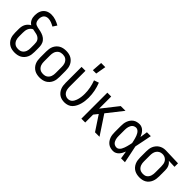

<svg xmlns="http://www.w3.org/2000/svg" viewBox="141 -1732 2717 2717"><g transform="rotate(45 1500.0 -373.5)"><path d="M250 8Q223 8 196 2.5Q169 -3 146 -16Q123 -29 104.5 -49.5Q86 -70 75 -94.5Q64 -119 60 -146Q56 -173 56 -200V-272Q56 -297 60.5 -321Q65 -345 76 -366Q87 -387 104.5 -404.5Q122 -422 144 -433Q127 -443 114 -458.5Q101 -474 93 -492Q85 -510 82 -529.5Q79 -549 79 -569Q79 -591 83 -613.5Q87 -636 96 -656.5Q105 -677 120 -694Q135 -711 154.5 -722Q174 -733 196 -738Q218 -743 240 -743Q285 -743 327.5 -728.5Q370 -714 408 -692L369 -632Q355 -640 340 -647Q325 -654 310 -660Q295 -666 279 -669.5Q263 -673 247 -673Q227 -673 208.5 -666Q190 -659 178 -644Q166 -629 161 -609.5Q156 -590 156 -571Q156 -554 160 -537.5Q164 -521 173.5 -507.5Q183 -494 199 -487Q215 -480 231 -476.5Q247 -473 263.5 -470Q280 -467 296.5 -463Q313 -459 328.5 -453.5Q344 -448 359 -440.5Q374 -433 387 -422.5Q400 -412 410.5 -399Q421 -386 428 -370.5Q435 -355 438.5 -339Q442 -323 443 -306Q444 -289 444 -272V-200Q444 -173 440 -146Q436 -119 425 -94.5Q414 -70 395.5 -49.5Q377 -29 354 -16Q331 -3 304 2.5Q277 8 250 8ZM250 -62Q267 -62 284 -66Q301 -70 315 -79.5Q329 -89 339.5 -103Q350 -117 356 -133Q362 -149 364 -166Q366 -183 366 -200V-272Q366 -293 363 -313.5Q360 -334 348.5 -351Q337 -368 319.5 -379Q302 -390 282 -395.5Q262 -401 242 -404Q222 -407 202 -412Q183 -403 169 -387.5Q155 -372 147 -353Q139 -334 136.5 -313.5Q134 -293 134 -272V-200Q134 -183 136 -166Q138 -149 144 -133Q150 -117 160.5 -103Q171 -89 185 -79.5Q199 -70 216 -66Q233 -62 250 -62Z M750 8Q723 8 696 2.5Q669 -3 646 -16Q623 -29 604.5 -49.5Q586 -70 575 -94.5Q564 -119 560 -146Q556 -173 556 -200V-320Q556 -347 560 -374Q564 -401 575 -425.5Q586 -450 604.5 -470.5Q623 -491 646 -504Q669 -517 696 -522.5Q723 -528 750 -528Q777 -528 804 -522.5Q831 -517 854 -504Q877 -491 895.5 -470.5Q914 -450 925 -425.5Q936 -401 940 -374Q944 -347 944 -320V-200Q944 -173 940 -146Q936 -119 925 -94.5Q914 -70 895.5 -49.5Q877 -29 854 -16Q831 -3 804 2.5Q777 8 750 8ZM750 -62Q767 -62 784 -66Q801 -70 815 -79.5Q829 -89 839.5 -103Q850 -117 856 -133Q862 -149 864 -166Q866 -183 866 -200V-320Q866 -337 864 -354Q862 -371 856 -387Q850 -403 839.5 -417Q829 -431 815 -440.5Q801 -450 784 -454Q767 -458 750 -458Q733 -458 716 -454Q699 -450 685 -440.5Q671 -431 660.5 -417Q650 -403 644 -387Q638 -371 636 -354Q634 -337 634 -320V-200Q634 -183 636 -166Q638 -149 644 -133Q650 -117 660.5 -103Q671 -89 685 -79.5Q699 -70 716 -66Q733 -62 750 -62Z M1246 8Q1220 8 1194 2Q1168 -4 1146 -18Q1124 -32 1107.5 -53Q1091 -74 1081 -98Q1071 -122 1067.5 -148Q1064 -174 1064 -200V-520H1142V-200Q1142 -176 1146.5 -151.5Q1151 -127 1164 -106.5Q1177 -86 1199 -74Q1221 -62 1245 -62Q1263 -62 1280 -68Q1297 -74 1309.5 -86.5Q1322 -99 1330.5 -114.5Q1339 -130 1345 -146.5Q1351 -163 1355 -180Q1359 -197 1361.5 -214.5Q1364 -232 1365 -249.5Q1366 -267 1366 -285Q1366 -342 1355 -399Q1344 -456 1323 -510L1395 -535Q1419 -475 1431.5 -412Q1444 -349 1444 -284Q1444 -251 1440 -218Q1436 -185 1427.5 -153.5Q1419 -122 1404 -92Q1389 -62 1366 -38Q1343 -14 1311 -3Q1279 8 1246 8ZM1210 -600 1221 -755H1304L1277 -600Z M1580 0V-520H1657V-278L1848 -520H1943L1756 -283L1943 0H1853L1707 -221L1657 -158V0Z M2220 8Q2195 8 2169.5 2Q2144 -4 2123 -19Q2102 -34 2087 -55Q2072 -76 2063 -100Q2054 -124 2051 -149Q2048 -174 2048 -200V-320Q2048 -346 2051 -371Q2054 -396 2063 -420Q2072 -444 2087 -465Q2102 -486 2123 -501Q2144 -516 2169.5 -522Q2195 -528 2220 -528Q2244 -528 2266.5 -517.5Q2289 -507 2305.5 -489.5Q2322 -472 2334 -451Q2346 -430 2355 -408Q2359 -436 2363.5 -464Q2368 -492 2372 -520H2450Q2437 -456 2424.5 -391.5Q2412 -327 2398 -263Q2413 -198 2425.5 -132Q2438 -66 2452 0H2374Q2370 -28 2365.5 -56.5Q2361 -85 2356 -113V-118Q2347 -95 2335 -73Q2323 -51 2306.5 -32.5Q2290 -14 2267.5 -3Q2245 8 2220 8ZM2220 -62Q2241 -62 2257.5 -75.5Q2274 -89 2284 -107Q2294 -125 2301 -144.5Q2308 -164 2313.5 -183.5Q2319 -203 2323.5 -223.5Q2328 -244 2332 -264Q2328 -283 2323.5 -302.5Q2319 -322 2313.5 -341.5Q2308 -361 2301 -379.5Q2294 -398 2283.5 -415Q2273 -432 2256.5 -445Q2240 -458 2220 -458Q2205 -458 2189.5 -452.5Q2174 -447 2163 -436.5Q2152 -426 2144.5 -411.5Q2137 -397 2133 -382Q2129 -367 2127.5 -351.5Q2126 -336 2126 -320V-200Q2126 -184 2127.5 -168.5Q2129 -153 2133 -138Q2137 -123 2144.5 -108.5Q2152 -94 2163 -83.5Q2174 -73 2189.5 -67.5Q2205 -62 2220 -62Z M2749 8Q2722 8 2695.5 2.5Q2669 -3 2645.5 -16Q2622 -29 2604 -49.5Q2586 -70 2575 -95Q2564 -120 2560 -146.5Q2556 -173 2556 -200V-320Q2556 -346 2559.5 -371.5Q2563 -397 2573 -420.5Q2583 -444 2599.5 -464.5Q2616 -485 2637.5 -499Q2659 -513 2684 -520.5Q2709 -528 2735 -528H2750L2994 -520V-450L2875 -454Q2891 -443 2903 -427.5Q2915 -412 2922.5 -394.5Q2930 -377 2933 -358Q2936 -339 2936 -320V-200Q2936 -173 2932 -147Q2928 -121 2918 -96.5Q2908 -72 2891 -51Q2874 -30 2851 -16.5Q2828 -3 2802 2.5Q2776 8 2749 8ZM2749 -62Q2766 -62 2782 -66Q2798 -70 2811.5 -80Q2825 -90 2834.5 -104.5Q2844 -119 2849 -134.5Q2854 -150 2856 -166.5Q2858 -183 2858 -200V-320Q2858 -344 2854 -367.5Q2850 -391 2837.5 -411Q2825 -431 2804 -443.5Q2783 -456 2759 -458H2741Q2717 -458 2694.5 -446Q2672 -434 2658 -413.5Q2644 -393 2639 -369Q2634 -345 2634 -320V-200Q2634 -183 2636 -166Q2638 -149 2644 -133Q2650 -117 2660 -103Q2670 -89 2684 -79.5Q2698 -70 2715 -66Q2732 -62 2749 -62Z"/></g></svg>

Font: Iosevka NFM
Style: Regular
Weight: 400
Monospace: yes
Designer: Belleve Invis
Foundry: Belleve Invis
Version: Version 29.0.4; ttfautohint (v1.8.4);Nerd Fonts 3.3.0